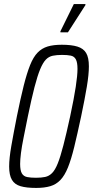

<svg xmlns="http://www.w3.org/2000/svg" viewBox="-20 -916 457 944"><path d="M158 8Q110 8 81 -0.5Q52 -9 38.5 -32Q25 -55 25 -97Q25 -137 35.5 -197.5Q46 -258 63 -344Q81 -433 96.5 -494.5Q112 -556 128 -596Q144 -636 165 -657.5Q186 -679 214.5 -687.5Q243 -696 284 -696Q331 -696 360.5 -687Q390 -678 403.5 -655.5Q417 -633 417 -590Q417 -550 407 -490Q397 -430 379 -344Q360 -255 345 -193.5Q330 -132 314 -92.5Q298 -53 277 -31Q256 -9 227 -0.5Q198 8 158 8ZM157 -42Q183 -42 202 -46Q221 -50 236 -65Q251 -80 264 -112.5Q277 -145 291.5 -201Q306 -257 325 -344Q344 -433 352.5 -489.5Q361 -546 361 -577Q361 -609 353 -624Q345 -639 328 -642.5Q311 -646 285 -646Q259 -646 239.5 -642Q220 -638 205.5 -623Q191 -608 177.5 -575.5Q164 -543 149.5 -487Q135 -431 117 -344Q105 -284 96 -239.5Q87 -195 83 -163Q79 -131 79 -110Q79 -78 87.5 -63.5Q96 -49 113.5 -45.5Q131 -42 157 -42ZM277 -757V-762L343 -896H400V-891L314 -757Z"/></svg>

Font: Saira ExtraCondensed Light
Style: Italic
Weight: 300
Width: 2
Italic angle: -12°
Designer: Hector Gatti with collaboration of the Omnibus-Type team
Foundry: Omnibus-Type
Version: Version 1.101